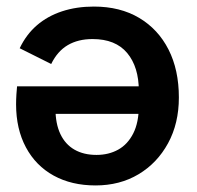

<svg xmlns="http://www.w3.org/2000/svg" viewBox="-20 -553 599 585"><path d="M266 -533Q346 -533 404 -498.5Q462 -464 493.5 -402Q525 -340 525 -256Q525 -177 492 -116.5Q459 -56 402 -22Q345 12 271 12Q198 12 143.5 -18Q89 -48 59 -104Q29 -160 29 -235Q29 -250 30 -265.5Q31 -281 32 -290H463V-206H111L149 -222Q149 -176 164 -144.5Q179 -113 207 -97Q235 -81 274 -81Q311 -81 340 -97Q369 -113 386 -146.5Q403 -180 403 -231V-276Q403 -349 367.5 -391.5Q332 -434 262 -434Q218 -434 186.5 -415.5Q155 -397 136 -358L40 -406Q60 -448 92.5 -476Q125 -504 169 -518.5Q213 -533 266 -533Z"/></svg>

Font: TikTok Sans 24pt SemiBold
Style: Regular
Weight: 600
Version: Version 4.000